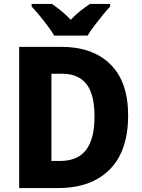

<svg xmlns="http://www.w3.org/2000/svg" viewBox="-20 -951 718 971"><path d="M628 -368Q628 -187 534.5 -93.5Q441 0 274 0H77V-714H291Q449 -714 538.5 -625.5Q628 -537 628 -368ZM458 -362Q458 -474 417 -526Q376 -578 296 -578H240V-137H283Q373 -137 415.5 -193Q458 -249 458 -362ZM254 -771Q242 -792 221.5 -819.5Q201 -847 179 -873.5Q157 -900 140 -918V-931H243Q265 -916 289.5 -896Q314 -876 338 -851Q362 -877 387 -896.5Q412 -916 435 -931H537V-918Q520 -900 498.5 -873.5Q477 -847 456.5 -820Q436 -793 423 -771Z"/></svg>

Font: Noto Sans Malayalam SemiCondensed ExtraBold
Style: Regular
Weight: 800
Width: 4
Designer: Jelle Bosma - Monotype Design Team
Foundry: Monotype Imaging Inc.
Version: Version 2.104; ttfautohint (v1.8.4.7-5d5b)